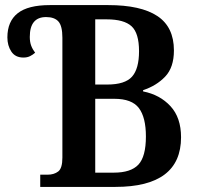

<svg xmlns="http://www.w3.org/2000/svg" viewBox="-20 -734 773 754"><path d="M138 0V-48H167Q192 -48 208.5 -60.5Q225 -73 225 -115V-586Q225 -632 209.5 -649.5Q194 -667 161 -667Q97 -667 97 -589Q97 -569 102.5 -554.5Q108 -540 118 -527Q109 -519 98 -513.5Q87 -508 72 -508Q40 -508 24.5 -531.5Q9 -555 9 -587Q9 -650 49.5 -682Q90 -714 176 -714H405Q533 -714 598 -671Q663 -628 663 -536Q663 -469 628.5 -433Q594 -397 542 -380V-375Q608 -362 649.5 -317Q691 -272 691 -195Q691 0 433 0ZM401 -402Q471 -402 498.5 -433Q526 -464 526 -533Q526 -604 496.5 -631Q467 -658 399 -658H354V-402ZM427 -56Q494 -56 523.5 -87.5Q553 -119 553 -198Q553 -273 525.5 -309.5Q498 -346 429 -346H354V-56Z"/></svg>

Font: Noto Serif SemiCondensed SemiBold
Style: Regular
Weight: 600
Width: 4
Designer: Monotype Design Team
Foundry: Monotype Imaging Inc.
Version: Version 2.013; ttfautohint (v1.8.4.7-5d5b)